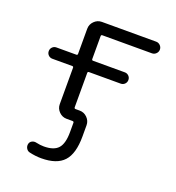

<svg xmlns="http://www.w3.org/2000/svg" viewBox="-135 -651 888 967"><g transform="rotate(20 308.5 -167.0)"><path d="M285.2 34.2V-15.6Q285.2 -22.5 277.3 -22.5H264.6H246.1Q222.7 -22.5 205.6 -39.6Q188.5 -56.6 188.5 -80.1V-275.4Q188.5 -282.2 181.6 -282.2H75.2Q62.5 -282.2 53.7 -291Q44.9 -299.8 44.9 -312.5Q44.9 -325.2 53.7 -334Q62.5 -342.8 75.2 -342.8H181.6Q188.5 -342.8 188.5 -349.6V-484.4Q188.5 -507.8 205.6 -524.9Q222.7 -542 246.1 -542H537.1Q549.8 -542 559.1 -532.7Q568.4 -523.4 568.4 -510.7Q568.4 -498 559.1 -488.8Q549.8 -479.5 537.1 -479.5H271.5Q264.6 -479.5 264.6 -472.7V-349.6Q264.6 -342.8 271.5 -342.8H441.4Q454.1 -342.8 462.9 -334Q471.7 -325.2 471.7 -312.5Q471.7 -299.8 462.9 -291Q454.1 -282.2 441.4 -282.2H271.5Q264.6 -282.2 264.6 -275.4V-91.8Q264.6 -84 271.5 -84H293.9Q317.4 -84 334.5 -66.9Q351.6 -49.8 351.6 -26.4V34.2Q351.6 126 314 167Q276.4 208 193.4 208Q162.1 208 128.9 200.2Q117.2 197.3 110.8 186Q104.5 174.8 107.4 162.1Q110.4 150.4 121.1 145Q131.8 139.6 144.5 142.6Q166 147.5 185.5 147.5Q239.3 147.5 262.2 121.6Q285.2 95.7 285.2 34.2Z"/></g></svg>

Font: Gen Jyuu Gothic Normal
Style: Regular
Weight: 300
Designer: [Source Han Sans]
Ryoko NISHIZUKA  (kana & ideographs); Paul D. Hunt (Latin, Greek & Cyrillic); Wenlong ZHANG  (bopomofo
Version: Version 1.002.20150607